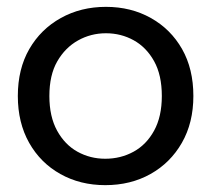

<svg xmlns="http://www.w3.org/2000/svg" viewBox="-20 -528 616 560"><path d="M287 12Q214 12 156 -20.5Q98 -53 65 -111.5Q32 -170 32 -248Q32 -327 65.5 -385Q99 -443 157.5 -475.5Q216 -508 289 -508Q362 -508 420 -475.5Q478 -443 511 -385Q544 -327 544 -248Q544 -170 510.5 -111.5Q477 -53 419 -20.5Q361 12 287 12ZM287 -65Q332 -65 369.5 -85.5Q407 -106 429.5 -147Q452 -188 452 -248Q452 -309 429.5 -349.5Q407 -390 370 -410.5Q333 -431 289 -431Q245 -431 207.5 -410Q170 -389 147 -349Q124 -309 124 -248Q124 -188 146.5 -147Q169 -106 206 -85.5Q243 -65 287 -65Z"/></svg>

Font: Host Grotesk Light
Style: Regular
Weight: 400
Version: Version 1.003